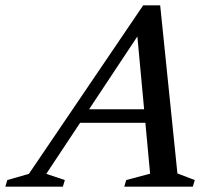

<svg xmlns="http://www.w3.org/2000/svg" viewBox="-87 -704 804 724"><path d="M183 -241 200 -292H521.5L504 -241ZM582 -50 647.5 -25 640 0H381.5L389 -25L479 -49L427.5 -604L456.5 -605L87.5 -48.5L157.5 -25L150 0H-67L-59.5 -25L22 -48.5L453 -684H517Z"/></svg>

Font: Newsreader 16pt Medium
Style: Italic
Weight: 500
Italic angle: -17°
Designer: Hugues Gentile
Foundry: Production Type
Version: Version 1.003